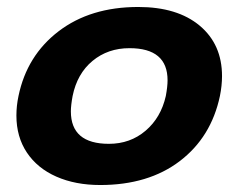

<svg xmlns="http://www.w3.org/2000/svg" viewBox="-20 -515 682 550"><path d="M27 -184Q27 -212 33 -240Q57 -356 148 -425.5Q239 -495 376 -495Q488 -495 552 -441.5Q616 -388 616 -297Q616 -270 610 -240Q585 -122 495 -53.5Q405 15 267 15Q196 15 141.5 -9Q87 -33 57 -78Q27 -123 27 -184ZM455 -240Q460 -267 460 -285Q460 -377 351 -377Q289 -377 245 -340.5Q201 -304 188 -240Q183 -213 183 -196Q183 -103 292 -103Q353 -103 397 -140.5Q441 -178 455 -240Z"/></svg>

Font: Prompt Semibold
Style: Italic
Weight: 600
Italic angle: -12°
Designer: Katatrad Team
Foundry: CadsonDemak
Version: Version 1.000